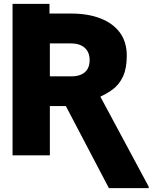

<svg xmlns="http://www.w3.org/2000/svg" viewBox="-20 -797 828 985"><path d="M44.4 -677.7V-777.3H233.9V-677.7ZM44.4 -727.5H345.2Q431.2 -727.5 495.4 -702.6Q559.6 -677.7 595 -629.9Q630.4 -582 630.4 -511.7Q630.4 -445.8 610.8 -404.1Q591.3 -362.3 556.4 -336.9Q521.5 -311.5 476.1 -293L410.6 -252.9H161.6L160.6 -405.3H345.2Q376 -405.3 397 -414.8Q418 -424.3 429 -442.9Q439.9 -461.4 439.9 -488.3Q439.9 -515.6 428.7 -534.7Q417.5 -553.7 396.2 -564Q375 -574.2 345.2 -574.2H235.8V0H44.4ZM538.6 168 286.6 -312.5H488.8L742.7 160.2V168Z"/></svg>

Font: Inter 17pt Black
Style: Regular
Weight: 900
Version: Version 4.001;git-66647c0bb